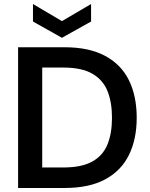

<svg xmlns="http://www.w3.org/2000/svg" viewBox="-20 -935 746 955"><path d="M70 0V-700H301Q423 -700 503 -657Q583 -614 621.5 -535.5Q660 -457 660 -349Q660 -243 621.5 -164.5Q583 -86 503.5 -43Q424 0 301 0ZM190 -102H295Q386 -102 439 -131.5Q492 -161 514.5 -216.5Q537 -272 537 -349Q537 -427 514.5 -482.5Q492 -538 439 -568.5Q386 -599 295 -599H190ZM288 -747 144 -828V-915L288 -830L433 -915V-828Z"/></svg>

Font: DM Sans 20pt SemiBold
Style: Regular
Weight: 600
Version: Version 4.004;gftools[0.9.30]